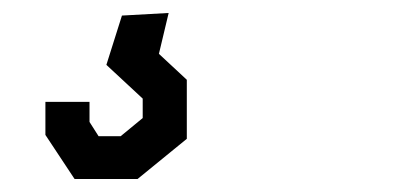

<svg xmlns="http://www.w3.org/2000/svg" viewBox="-20 -50 640 296"><path d="M95 226 50 158V107H118V138L132 160H166L200 132V102L144 50L168 -26L240 -30L225 33L268 73V164L192 226Z"/></svg>

Font: Turret Road ExtraBold
Style: Regular
Weight: 800
Designer: Noponies
Foundry: Noponies
Version: Version 1.001; ttfautohint (v1.8)